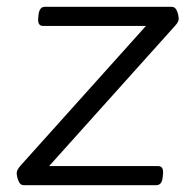

<svg xmlns="http://www.w3.org/2000/svg" viewBox="-20 -543 575 563"><path d="M49 0Q39 0 34 -13Q29 -26 29 -36Q29 -44 39 -56L408 -467H106Q90 -467 92 -490L93 -500Q96 -523 111 -523H484Q494 -523 499 -510.5Q504 -498 504 -487Q504 -479 493 -467L124 -56H444Q460 -56 458 -33L457 -23Q455 0 438 0Z"/></svg>

Font: Asap Semi Expanded Semi Expanded Light
Style: Italic
Weight: 300
Width: 6
Italic angle: -6°
Designer: Pablo Cosgaya
Foundry: Omnibus-Type
Version: Version 3.001; ttfautohint (v1.8.4.7-5d5b)